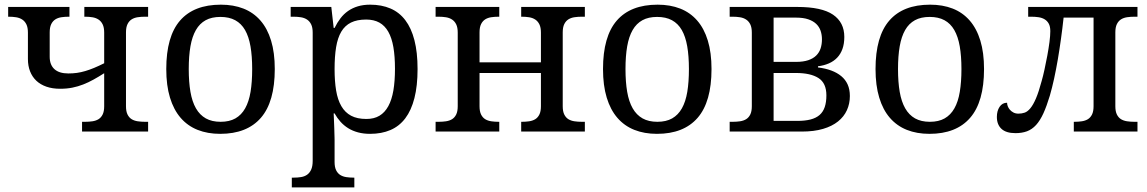

<svg xmlns="http://www.w3.org/2000/svg" viewBox="-20 -566 4936 826"><path d="M333 0V-42H346.2Q362.8 -42 377.7 -44.2Q392.6 -46.4 403.8 -53.2Q415 -60.1 421.6 -73.5Q428.2 -86.9 428.2 -108.9V-251Q404.3 -235.8 382.3 -223.6Q360.4 -211.4 337.9 -202.6Q315.4 -193.8 291.5 -189Q267.6 -184.1 238.8 -184.1Q205.6 -184.1 179.7 -193.1Q153.8 -202.1 136.2 -218.8Q118.7 -235.4 109.4 -259Q100.1 -282.7 100.1 -312V-425.8Q100.1 -447.8 93.5 -461.2Q86.9 -474.6 75.7 -481.9Q64.5 -489.3 49.6 -491.7Q34.7 -494.1 18.1 -494.1H15.1V-536.1H278.8V-494.1H275.9Q259.3 -494.1 244.4 -491.9Q229.5 -489.7 218.3 -482.7Q207 -475.6 200.4 -462.2Q193.8 -448.7 193.8 -426.8V-321.8Q193.8 -287.1 214.1 -268.6Q234.4 -250 273.9 -250Q293 -250 310.8 -252.4Q328.6 -254.9 346.7 -260.3Q364.7 -265.6 384.8 -273.9Q404.8 -282.2 428.2 -293.9V-425.8Q428.2 -447.8 421.6 -461.2Q415 -474.6 403.8 -481.9Q392.6 -489.3 377.7 -491.7Q362.8 -494.1 346.2 -494.1H342.8V-536.1H617.2V-494.1H604Q587.4 -494.1 572.5 -491.9Q557.6 -489.7 546.4 -482.7Q535.2 -475.6 528.6 -462.2Q522 -448.7 522 -426.8V-108.9Q522 -86.9 528.6 -73.5Q535.2 -60.1 546.4 -53.2Q557.6 -46.4 572.5 -44.2Q587.4 -42 604 -42H617.2V0Z M1162.1 -269Q1162.1 -127.9 1102.3 -59.1Q1042.5 9.8 927.2 9.8Q873 9.8 830.1 -7.3Q787.1 -24.4 757.1 -59.1Q727.1 -93.8 711.2 -146.2Q695.3 -198.7 695.3 -269Q695.3 -409.2 754.6 -477.5Q814 -545.9 930.2 -545.9Q984.4 -545.9 1027.3 -529.1Q1070.3 -512.2 1100.3 -477.8Q1130.4 -443.4 1146.2 -391.4Q1162.1 -339.4 1162.1 -269ZM792 -269Q792 -213.4 799.3 -170.9Q806.6 -128.4 823 -99.9Q839.4 -71.3 865.5 -56.6Q891.6 -42 929.2 -42Q966.8 -42 992.7 -56.6Q1018.6 -71.3 1034.7 -99.9Q1050.8 -128.4 1057.9 -170.9Q1064.9 -213.4 1064.9 -269Q1064.9 -324.7 1057.6 -366.7Q1050.3 -408.7 1034.2 -436.8Q1018.1 -464.8 991.9 -479Q965.8 -493.2 928.2 -493.2Q890.6 -493.2 864.7 -479Q838.9 -464.8 822.8 -436.8Q806.6 -408.7 799.3 -366.7Q792 -324.7 792 -269Z M1555.2 -481.9Q1516.1 -481.9 1490 -469Q1463.9 -456.1 1448.2 -429.7Q1432.6 -403.3 1426 -363.3Q1419.4 -323.2 1419.4 -269Q1419.4 -216.8 1426 -176.8Q1432.6 -136.7 1448.5 -109.4Q1464.4 -82 1490.5 -68.1Q1516.6 -54.2 1556.2 -54.2Q1589.4 -54.2 1612.5 -68.1Q1635.7 -82 1650.6 -109.4Q1665.5 -136.7 1672.4 -177Q1679.2 -217.3 1679.2 -270Q1679.2 -323.2 1672.4 -363Q1665.5 -402.8 1650.6 -429.2Q1635.7 -455.6 1612.1 -468.8Q1588.4 -481.9 1555.2 -481.9ZM1776.4 -269Q1776.4 -196.8 1762.9 -144Q1749.5 -91.3 1723.6 -57.1Q1697.8 -22.9 1659.7 -6.6Q1621.6 9.8 1572.3 9.8Q1543.5 9.8 1520 3.4Q1496.6 -2.9 1477.8 -14.6Q1459 -26.4 1444.6 -42.5Q1430.2 -58.6 1419.4 -78.1H1415.5Q1416.5 -52.2 1417.5 -29.8Q1418 -20.5 1418.2 -10.5Q1418.5 -0.5 1418.7 8.3Q1418.9 17.1 1419.2 24.2Q1419.4 31.2 1419.4 35.2V130.9Q1419.4 152.8 1426 166.3Q1432.6 179.7 1443.8 186.8Q1455.1 193.8 1470 196Q1484.9 198.2 1501.5 198.2H1504.4V240.2H1235.4V198.2H1243.2Q1260.3 198.2 1275.1 195.8Q1290 193.4 1301 185.8Q1312 178.2 1318.6 163.8Q1325.2 149.4 1325.2 126V-425.8Q1325.2 -447.8 1318.6 -461.2Q1312 -474.6 1300.8 -481.9Q1289.6 -489.3 1274.7 -491.7Q1259.8 -494.1 1243.2 -494.1H1230.5V-536.1H1405.3L1415.5 -445.8H1419.4Q1430.7 -468.8 1444.8 -487.3Q1459 -505.9 1477.5 -518.8Q1496.1 -531.7 1519.5 -538.8Q1543 -545.9 1572.3 -545.9Q1621.6 -545.9 1659.7 -529.5Q1697.8 -513.2 1723.6 -479.2Q1749.5 -445.3 1762.9 -393.1Q1776.4 -340.8 1776.4 -269Z M2496.1 -536.1V-494.1H2482.9Q2466.3 -494.1 2451.4 -491.9Q2436.5 -489.7 2425.3 -482.7Q2414.1 -475.6 2407.5 -462.2Q2400.9 -448.7 2400.9 -426.8V-108.9Q2400.9 -86.9 2407.5 -73.5Q2414.1 -60.1 2425.3 -53.2Q2436.5 -46.4 2451.4 -44.2Q2466.3 -42 2482.9 -42H2496.1V0H2222.2V-42H2225.1Q2241.7 -42 2256.6 -44.2Q2271.5 -46.4 2282.7 -53.2Q2293.9 -60.1 2300.5 -73.5Q2307.1 -86.9 2307.1 -108.9V-252H2043V-108.9Q2043 -86.9 2049.6 -73.5Q2056.2 -60.1 2067.4 -53.2Q2078.6 -46.4 2093.5 -44.2Q2108.4 -42 2125 -42H2127.9V0H1854V-42H1867.2Q1883.8 -42 1898.7 -44.2Q1913.6 -46.4 1924.8 -53.2Q1936 -60.1 1942.6 -73.5Q1949.2 -86.9 1949.2 -108.9V-425.8Q1949.2 -447.8 1942.6 -461.2Q1936 -474.6 1924.8 -481.9Q1913.6 -489.3 1898.7 -491.7Q1883.8 -494.1 1867.2 -494.1H1854V-536.1H2127.9V-494.1H2125Q2108.4 -494.1 2093.5 -491.9Q2078.6 -489.7 2067.4 -482.7Q2056.2 -475.6 2049.6 -462.2Q2043 -448.7 2043 -426.8V-297.9H2307.1V-425.8Q2307.1 -447.8 2300.5 -461.2Q2293.9 -474.6 2282.7 -481.9Q2271.5 -489.3 2256.6 -491.7Q2241.7 -494.1 2225.1 -494.1H2222.2V-536.1Z M3041 -269Q3041 -127.9 2981.2 -59.1Q2921.4 9.8 2806.2 9.8Q2752 9.8 2709 -7.3Q2666 -24.4 2636 -59.1Q2606 -93.8 2590.1 -146.2Q2574.2 -198.7 2574.2 -269Q2574.2 -409.2 2633.5 -477.5Q2692.9 -545.9 2809.1 -545.9Q2863.3 -545.9 2906.2 -529.1Q2949.2 -512.2 2979.2 -477.8Q3009.3 -443.4 3025.1 -391.4Q3041 -339.4 3041 -269ZM2670.9 -269Q2670.9 -213.4 2678.2 -170.9Q2685.5 -128.4 2701.9 -99.9Q2718.3 -71.3 2744.4 -56.6Q2770.5 -42 2808.1 -42Q2845.7 -42 2871.6 -56.6Q2897.5 -71.3 2913.6 -99.9Q2929.7 -128.4 2936.8 -170.9Q2943.8 -213.4 2943.8 -269Q2943.8 -324.7 2936.5 -366.7Q2929.2 -408.7 2913.1 -436.8Q2897 -464.8 2870.8 -479Q2844.7 -493.2 2807.1 -493.2Q2769.5 -493.2 2743.7 -479Q2717.8 -464.8 2701.7 -436.8Q2685.5 -408.7 2678.2 -366.7Q2670.9 -324.7 2670.9 -269Z M3119.1 -536.1H3410.2Q3515.1 -536.1 3563.7 -502.9Q3612.3 -469.7 3612.3 -407.2Q3612.3 -377.4 3604.2 -355.2Q3596.2 -333 3581.3 -317.6Q3566.4 -302.2 3545.7 -293.2Q3524.9 -284.2 3499 -280.8V-275.9Q3530.8 -272 3555.9 -262.7Q3581.1 -253.4 3599.1 -238.5Q3617.2 -223.6 3626.7 -202.4Q3636.2 -181.2 3636.2 -152.8Q3636.2 -120.1 3623.5 -92Q3610.8 -64 3585.2 -43.5Q3559.6 -22.9 3520.8 -11.5Q3481.9 0 3429.2 0H3119.1V-42H3132.3Q3148.9 -42 3163.8 -44.2Q3178.7 -46.4 3189.9 -53.2Q3201.2 -60.1 3207.8 -73.5Q3214.4 -86.9 3214.4 -108.9V-425.8Q3214.4 -447.8 3207.8 -461.2Q3201.2 -474.6 3189.9 -481.9Q3178.7 -489.3 3163.8 -491.7Q3148.9 -494.1 3132.3 -494.1H3119.1ZM3410.2 -45.9Q3443.4 -45.9 3467 -52Q3490.7 -58.1 3505.9 -71.3Q3521 -84.5 3528.1 -105.5Q3535.2 -126.5 3535.2 -155.8Q3535.2 -208.5 3501.2 -230.2Q3467.3 -252 3404.3 -252H3308.1V-45.9ZM3308.1 -490.2V-299.8H3405.3Q3435.5 -299.8 3456.8 -306.9Q3478 -314 3491.2 -326.9Q3504.4 -339.8 3510.3 -357.7Q3516.1 -375.5 3516.1 -397Q3516.1 -416.5 3510.3 -433.6Q3504.4 -450.7 3491.5 -463.1Q3478.5 -475.6 3457.3 -482.9Q3436 -490.2 3405.3 -490.2Z M4213.4 -269Q4213.4 -127.9 4153.6 -59.1Q4093.8 9.8 3978.5 9.8Q3924.3 9.8 3881.3 -7.3Q3838.4 -24.4 3808.3 -59.1Q3778.3 -93.8 3762.5 -146.2Q3746.6 -198.7 3746.6 -269Q3746.6 -409.2 3805.9 -477.5Q3865.2 -545.9 3981.4 -545.9Q4035.6 -545.9 4078.6 -529.1Q4121.6 -512.2 4151.6 -477.8Q4181.6 -443.4 4197.5 -391.4Q4213.4 -339.4 4213.4 -269ZM3843.3 -269Q3843.3 -213.4 3850.6 -170.9Q3857.9 -128.4 3874.3 -99.9Q3890.6 -71.3 3916.7 -56.6Q3942.9 -42 3980.5 -42Q4018.1 -42 4043.9 -56.6Q4069.8 -71.3 4085.9 -99.9Q4102.1 -128.4 4109.1 -170.9Q4116.2 -213.4 4116.2 -269Q4116.2 -324.7 4108.9 -366.7Q4101.6 -408.7 4085.4 -436.8Q4069.3 -464.8 4043.2 -479Q4017.1 -493.2 3979.5 -493.2Q3941.9 -493.2 3916 -479Q3890.1 -464.8 3874 -436.8Q3857.9 -408.7 3850.6 -366.7Q3843.3 -324.7 3843.3 -269Z M4498.5 -432.1Q4498.5 -452.1 4491.9 -464.1Q4485.4 -476.1 4474.1 -482.9Q4462.9 -489.7 4448 -491.9Q4433.1 -494.1 4416.5 -494.1H4403.3V-536.1H4873.5V-494.1H4860.4Q4843.8 -494.1 4828.9 -491.9Q4814 -489.7 4802.7 -482.7Q4791.5 -475.6 4784.9 -462.2Q4778.3 -448.7 4778.3 -426.8V-108.9Q4778.3 -86.9 4784.9 -73.5Q4791.5 -60.1 4802.7 -53.2Q4814 -46.4 4828.9 -44.2Q4843.8 -42 4860.4 -42H4873.5V0H4599.6V-42H4602.5Q4619.1 -42 4634 -44.2Q4648.9 -46.4 4660.2 -53.2Q4671.4 -60.1 4678 -73.5Q4684.6 -86.9 4684.6 -108.9V-490.2H4555.7Q4550.8 -444.3 4544.4 -398.7Q4538.1 -353 4530.8 -310.1Q4523.4 -267.1 4514.9 -227.8Q4506.3 -188.5 4496.6 -154.8Q4482.9 -109.4 4468.8 -78.4Q4454.6 -47.4 4437.3 -28.3Q4419.9 -9.3 4398.2 -1.2Q4376.5 6.8 4348.6 6.8Q4308.6 6.8 4288.6 -11.5Q4268.6 -29.8 4268.6 -63Q4268.6 -88.9 4280.3 -106.4Q4292 -124 4312.5 -124Q4312.5 -117.2 4315.4 -109.1Q4318.4 -101.1 4324.5 -94Q4330.6 -86.9 4339.8 -82Q4349.1 -77.1 4361.3 -77.1Q4375.5 -77.1 4387.9 -81.3Q4400.4 -85.4 4412.6 -100.1Q4424.8 -114.7 4436.8 -142.6Q4448.7 -170.4 4461.4 -217.8Q4467.3 -238.3 4473.6 -267.3Q4480 -296.4 4485.6 -326.7Q4491.2 -356.9 4494.9 -385Q4498.5 -413.1 4498.5 -432.1Z"/></svg>

Font: Droid-TTFautohint Serif
Style: Regular
Weight: 400
Foundry: Ascender Corporation
Version: Version 1.00; ttfautohint (v1.00rc1.4-1a1c-dirty) -l 8 -r 50